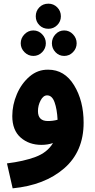

<svg xmlns="http://www.w3.org/2000/svg" viewBox="-20 -797 520 1047"><path d="M436 -128Q436 -247 384 -332Q332 -417 243 -417Q186 -418 141.5 -380Q97 -342 72 -283.5Q47 -225 47 -164Q47 -87 92.5 -47Q138 -7 206 -7Q240 -7 269 -17Q238 35 173 59Q108 83 18 94L49 230Q224 213 330 121Q436 29 436 -128ZM187 -191Q187 -222 201.5 -249.5Q216 -277 237 -277Q264 -277 277.5 -239.5Q291 -202 294 -144Q269 -137 241 -137Q187 -137 187 -191ZM244 -640Q272 -640 292 -660Q312 -680 312 -708Q312 -737 292 -757Q272 -777 244 -777Q214 -777 194.5 -757Q175 -737 175 -708Q175 -680 194.5 -660Q214 -640 244 -640ZM162 -492Q190 -492 210 -512.5Q230 -533 230 -561Q230 -589 210 -610Q190 -631 162 -631Q134 -631 113.5 -610Q93 -589 93 -561Q93 -533 113.5 -512.5Q134 -492 162 -492ZM330 -492Q358 -492 378 -512.5Q398 -533 398 -561Q398 -589 378 -610Q358 -631 330 -631Q302 -631 282.5 -610Q263 -589 263 -561Q263 -533 282.5 -512.5Q302 -492 330 -492Z"/></svg>

Font: Noto Sans Arabic Condensed Extra
Style: Regular
Weight: 800
Width: 3
Designer: Nadine Chahine - Monotype Design Team
Foundry: Monotype Imaging Inc.
Version: Version 1.902